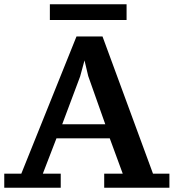

<svg xmlns="http://www.w3.org/2000/svg" viewBox="-30 -876 815 901"><path d="M255 5H-10V-61H70L329 -705H451L688 -61H765V5H459V-61H546L485 -227H235L171 -61H255ZM262 -293H464L384 -519L360 -620H374L346 -517ZM204 -782V-856H564V-782Z"/></svg>

Font: PT Serif Caption
Style: Semibold
Weight: 600
Designer: A.Korolkova, O.Umpeleva, V.Yefimov
Foundry: ParaType Ltd
Version: Version 1.00;May 2, 2020;FontCreator 12.0.0.2544 64-bit